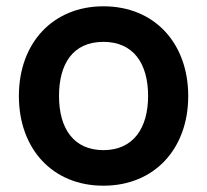

<svg xmlns="http://www.w3.org/2000/svg" viewBox="-20 -575 658 610"><path d="M308.5 15C470 15 578 -101.5 578 -270C578 -437 471.5 -555 308.5 -555C149 -555 40 -439.5 40 -270C40 -103 146 15 308.5 15ZM308.5 -98C215.5 -98 167.5 -165 167.5 -270C167.5 -372 211.5 -442 308.5 -442C403 -442 450.5 -374.5 450.5 -270C450.5 -168.5 404 -98 308.5 -98Z"/></svg>

Font: Hauora
Style: Bold
Weight: 700
Designer: Wayne Shih
Foundry: WCYS
Version: Version 1.001;hotconv 1.0.109;makeotfexe 2.5.65596